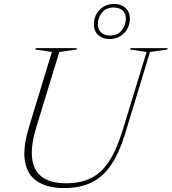

<svg xmlns="http://www.w3.org/2000/svg" viewBox="-20 -951 877 981"><path d="M165.5 -301Q136 -204.5 144.2 -140.8Q152.5 -77 196.2 -45.8Q240 -14.5 317 -14.5Q390 -14.5 443.5 -40.2Q497 -66 536.2 -125.2Q575.5 -184.5 606.5 -285L729 -685.5L644.5 -698L647 -705H837L834.5 -698L746.5 -685.5L618.5 -265Q589 -169.5 548 -108.8Q507 -48 448.2 -19Q389.5 10 307.5 10Q225 10 173 -22.5Q121 -55 108 -123.8Q95 -192.5 128 -301.5L245 -685.5L161 -698L163 -705H373L371 -698L283 -685.5ZM564 -931Q598.5 -931 621 -910.5Q643.5 -890 643.5 -855.5Q643.5 -812 613.8 -781.8Q584 -751.5 539 -751.5Q504.5 -751.5 482 -772Q459.5 -792.5 459.5 -827Q459.5 -870.5 489 -900.8Q518.5 -931 564 -931ZM542 -769.5Q581.5 -769.5 602.2 -796.2Q623 -823 623 -854Q623 -883 606 -897.8Q589 -912.5 561 -912.5Q521 -912.5 500.5 -886Q480 -859.5 480 -828.5Q480 -800 497 -784.8Q514 -769.5 542 -769.5Z"/></svg>

Font: Newsreader 60pt ExtraLight
Style: Italic
Weight: 250
Italic angle: -17°
Designer: Hugues Gentile
Foundry: Production Type
Version: Version 1.003